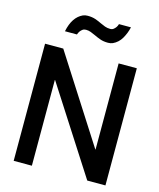

<svg xmlns="http://www.w3.org/2000/svg" viewBox="-126 -956 865 1045"><g transform="rotate(15 306.5 -433.5)"><path d="M569 0H466.5L156 -483H154.5V0H52V-660H154.5L465 -175H466.5V-660H569ZM381 -753.5Q356 -753.5 337 -760.2Q318 -767 301.5 -775Q288 -781.5 275 -786.2Q262 -791 248 -791Q236.5 -791 228.8 -785.2Q221 -779.5 215.5 -771.8Q210 -764 206.5 -753.5H139Q156 -837 211 -862Q223 -867 237.5 -867Q262.5 -867 281.2 -860.5Q300 -854 316 -846Q329.5 -839.5 343.2 -834.5Q357 -829.5 373 -829.5Q384.5 -829.5 392 -835.5Q399.5 -841.5 404.8 -849Q410 -856.5 413 -867H480.5Q473 -833 455.5 -802.8Q438 -772.5 407.5 -758.5Q395.5 -753.5 381 -753.5Z"/></g></svg>

Font: Lucymar Sans Medium
Style: Regular
Weight: 500
Foundry: The League of Moveable Type (original font) / Main changes by Cristiano Sobral with portions from Mirco Monsees
Version: Version 2.001;August 30, 2020;FontCreator 13.0.0.2681 64-bit